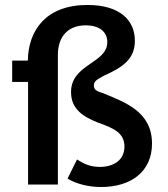

<svg xmlns="http://www.w3.org/2000/svg" viewBox="-20 -743 678 773"><path d="M332 -723C166 -723 94 -622 92 -499H29V-413H93V0H213V-522C213 -598 256 -641 325 -641C381 -641 412 -614 412 -574C412 -529 374 -508 339 -483C293 -452 266 -422 266 -372C266 -302 318 -272 373 -250C434 -228 481 -210 481 -153C481 -100 440 -71 381 -71C340 -71 314 -86 290 -101L252 -24C284 -4 334 10 387 10C506 10 592 -51 592 -165C592 -293 484 -331 397 -367C368 -376 358 -382 358 -399C358 -416 369 -422 398 -438C476 -473 523 -506 523 -579C523 -662 462 -723 332 -723Z"/></svg>

Font: United Sans SemiBold
Style: Regular
Weight: 600
Designer: Pablo Impallari, Rodrigo Fuenzalida (Modified by Dan O. Williams)
Version: Version 1.000;PS 001.000;hotconv 1.0.88;makeotf.lib2.5.64775